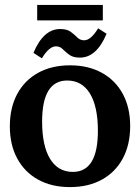

<svg xmlns="http://www.w3.org/2000/svg" viewBox="-20 -761 576 790"><path d="M267.7 8.8Q192.2 8.8 136.7 -22Q81.2 -52.7 50.9 -108.9Q20.5 -165 20.5 -241.2Q20.5 -317.9 50.9 -374.3Q81.2 -430.7 136.9 -461.4Q192.6 -492.2 268.1 -492.2Q343.5 -492.2 399.2 -461.4Q454.9 -430.7 485.3 -374.5Q515.6 -318.4 515.6 -242.2Q515.6 -165.5 485.3 -109.1Q455 -52.7 399.4 -22Q343.8 8.8 267.7 8.8ZM279.8 -53.7Q382.8 -53.7 382.8 -222.7Q382.8 -322.5 350.1 -376.1Q317.4 -429.7 256.3 -429.7Q153.3 -429.7 153.3 -260.7Q153.3 -161.1 186 -107.4Q218.8 -53.7 279.8 -53.7ZM152.3 -521 117.7 -543.5Q158.7 -641.6 227.5 -641.6Q255.4 -641.6 271 -630.1Q286.6 -618.7 298.1 -606.9Q309.6 -595.2 326.2 -595.2Q354 -595.2 383.8 -644.5L418.5 -622.1Q377.4 -523.9 308.6 -523.9Q280.8 -523.9 265.1 -535.6Q249.5 -547.4 238 -558.8Q226.6 -570.3 210 -570.3Q182.1 -570.3 152.3 -521ZM133 -740.7H403.1V-677.2H133Z"/></svg>

Font: Markazi Text
Style: Regular
Weight: 400
Designer: Borna Izadpanah (Arabic designer), Fiona Ross (Arabic design director) and Florian Runge (Latin designer)
Foundry: Borna Izadpanah and Florian Runge
Version: Version 1.000